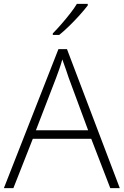

<svg xmlns="http://www.w3.org/2000/svg" viewBox="-20 -969 638 989"><path d="M548 0 450 -254H149L49 0H0L281 -716H325L597 0ZM334 -568Q329 -584 319.5 -611Q310 -638 301 -663Q294 -637 285 -612Q276 -587 269 -568L165 -298H434ZM432 -941Q416 -920 391.5 -892.5Q367 -865 339 -837.5Q311 -810 285 -789H252V-797Q272 -817 295.5 -844Q319 -871 341 -899Q363 -927 376 -949H432Z"/></svg>

Font: Noto Sans Thaana ExtraLight
Style: Regular
Weight: 200
Designer: David Williams
Foundry: Google Inc.
Version: Version 3.001; ttfautohint (v1.8.4.7-5d5b)